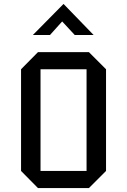

<svg xmlns="http://www.w3.org/2000/svg" viewBox="-20 -956 644 976"><path d="M519 -87 432 0H173L87 -87V-604L173 -691H432L519 -604ZM420 -87V-604H186V-87ZM456 -778H360L296 -847L234 -778H147L303 -936Z"/></svg>

Font: Iceberg
Style: Regular
Weight: 400
Designer: Victor Kharyk
Foundry: Cyreal (www.cyreal.org)
Version: Version 1.002